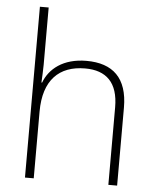

<svg xmlns="http://www.w3.org/2000/svg" viewBox="-54 -806 689 851"><g transform="rotate(5 291.0 -380.0)"><path d="M128 -504V-760H89V0H128V-297C128 -437 197 -505 313 -505C407 -505 460 -455 460 -345V0H499V-347C499 -479 433 -539 316 -539C212 -539 151 -488 128 -426H125C126 -454 128 -475 128 -504Z"/></g></svg>

Font: Noto Sans Tamil ExtraLight
Style: Regular
Weight: 200
Designer: Jelle Bosma - Monotype Design Team
Foundry: Monotype Imaging Inc.
Version: Version 2.004